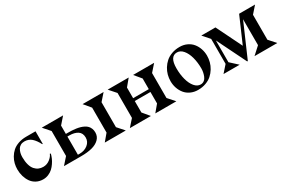

<svg xmlns="http://www.w3.org/2000/svg" viewBox="61 -1304 3116 2119"><g transform="rotate(-30 1619.0 -245.0)"><path d="M414.1 -330.1H407.2Q377.4 -389.6 340.6 -422.4Q303.7 -455.1 250 -455.1Q222.2 -455.1 201.2 -443.1Q180.2 -431.2 168.5 -410.6Q156.7 -390.1 150.9 -366.5Q145 -342.8 145 -315.9Q145 -259.8 157 -218Q168.9 -176.3 190.2 -152.6Q211.4 -128.9 237.1 -117.9Q262.7 -106.9 293.9 -106.9Q340.8 -106.9 378.4 -136.2Q416 -165.5 426.8 -196.8L438 -192.9Q431.2 -166.5 419.9 -140.1Q408.7 -113.8 389.6 -85.7Q370.6 -57.6 347.7 -36.4Q324.7 -15.1 292.7 -1.5Q260.7 12.2 225.1 12.2Q177.7 12.2 139.6 -7.8Q101.6 -27.8 78.1 -61.5Q54.7 -95.2 42.2 -137.2Q29.8 -179.2 29.8 -225.1Q29.8 -262.2 38.6 -298.6Q47.4 -335 67.9 -369.9Q88.4 -404.8 118.2 -431.4Q147.9 -458 193.4 -474.1Q238.8 -490.2 293.9 -490.2H414.1Z M689.9 -264.2V-32.2H713.9Q774.9 -32.2 817.4 -66.7Q859.9 -101.1 859.9 -153.8Q859.9 -211.4 819.8 -237.8Q779.8 -264.2 713.9 -264.2ZM493.7 0 569.8 -85.9V-403.8L493.7 -490.2H765.6L689.9 -403.8V-297.9H713.9Q742.2 -297.9 766.6 -296.6Q791 -295.4 818.8 -291.3Q846.7 -287.1 869.1 -280.5Q891.6 -273.9 912.8 -262.7Q934.1 -251.5 948.5 -236.1Q962.9 -220.7 971.4 -198.7Q980 -176.8 980 -149.9Q980 -98.6 944.8 -64.2Q909.7 -29.8 851.6 -14.9Q793.5 0 713.9 0ZM1281.7 -490.2 1205.6 -403.8V-85.9L1281.7 0H1013.7L1085.9 -85.9V-403.8L1013.7 -490.2Z M1601.6 0H1333.5L1409.7 -85.9V-403.8L1333.5 -490.2H1601.6L1529.8 -403.8V-268.1H1729.5V-403.8L1657.7 -490.2H1925.8L1849.6 -403.8V-85.9L1925.8 0H1657.7L1729.5 -85.9V-231.9H1529.8V-85.9Z M2471.2 -267.1Q2471.2 -227.5 2460.9 -188.5Q2450.7 -149.4 2428.5 -113Q2406.2 -76.7 2375 -48.8Q2343.8 -21 2297.9 -4.4Q2252 12.2 2198.2 12.2Q2147 12.2 2104.7 -7.6Q2062.5 -27.3 2035.9 -60.5Q2009.3 -93.8 1995.1 -135.5Q1981 -177.2 1981 -223.1Q1981 -262.7 1991.2 -301.8Q2001.5 -340.8 2023.7 -377Q2045.9 -413.1 2077.4 -440.9Q2108.9 -468.8 2154.8 -485.4Q2200.7 -502 2254.4 -502Q2306.2 -502 2348.1 -482.2Q2390.1 -462.4 2416.5 -429.4Q2442.9 -396.5 2457 -354.7Q2471.2 -313 2471.2 -267.1ZM2200.2 -463.9Q2108.4 -463.9 2108.4 -314Q2108.4 -235.8 2126 -170.4Q2143.6 -105 2177 -65.4Q2210.4 -25.9 2252.9 -25.9Q2279.3 -25.9 2298.6 -41.5Q2317.9 -57.1 2327.6 -81.8Q2337.4 -106.4 2341.8 -130.1Q2346.2 -153.8 2346.2 -175.8Q2346.2 -253.9 2328.4 -319.3Q2310.5 -384.8 2276.9 -424.3Q2243.2 -463.9 2200.2 -463.9Z M3135.7 -403.8V-85.9L3211.9 0H2921.9L3016.1 -85.9V-416L2831.1 9.8H2822.8L2639.2 -362.8V-85.9L2732.9 0H2526.9L2603 -85.9V-403.8L2526.9 -490.2H2707L2867.2 -164.1L3008.8 -490.2H3211.9Z"/></g></svg>

Font: Bluu Next
Style: Bold
Weight: 700
Designer: Jean-Baptiste Morizot, Igor Stepanchenko (Cyrillic)
Foundry: Igor Stepanchenko
Version: Version 1.005